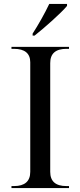

<svg xmlns="http://www.w3.org/2000/svg" viewBox="-20 -951 407 971"><path d="M145 -781V-771H155C207 -812 290 -886 319 -921V-931H229C208 -886 173 -824 145 -781ZM38 0H329V-10H316C261 -10 234 -34 234 -82V-632C234 -680 261 -704 316 -704H329V-714H38V-704H51C105 -704 133 -681 133 -636V-82C133 -34 105 -10 51 -10H38Z"/></svg>

Font: Noto Serif Display
Style: Regular
Weight: 400
Designer: Monotype Design Team
Foundry: Monotype Imaging Inc.
Version: Version 2.009